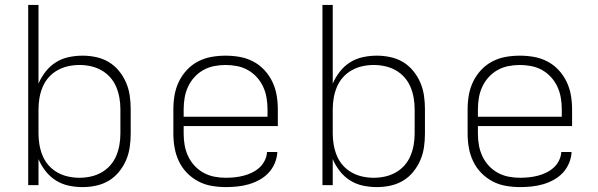

<svg xmlns="http://www.w3.org/2000/svg" viewBox="-20 -755 2440 783"><path d="M317 8Q288 8 260 2Q232 -4 208 -19Q184 -34 166 -57Q148 -80 137 -106V0H95V-735H137V-414Q148 -440 166 -463Q184 -486 208 -501Q232 -516 260 -522Q288 -528 317 -528Q345 -528 372.5 -522Q400 -516 423.5 -502Q447 -488 465 -466Q483 -444 494 -418.5Q505 -393 509 -365.5Q513 -338 513 -310V-210Q513 -182 509 -154.5Q505 -127 494 -101.5Q483 -76 465 -54Q447 -32 423.5 -18Q400 -4 372.5 2Q345 8 317 8ZM304 -30Q327 -30 350 -35Q373 -40 393.5 -51.5Q414 -63 429.5 -80.5Q445 -98 454 -119.5Q463 -141 467 -164Q471 -187 471 -210V-310Q471 -333 467 -356Q463 -379 454 -400.5Q445 -422 429.5 -439.5Q414 -457 393.5 -468.5Q373 -480 350 -485Q327 -490 304 -490Q281 -490 258 -485Q235 -480 214.5 -468.5Q194 -457 178.5 -439.5Q163 -422 154 -400.5Q145 -379 141 -356Q137 -333 137 -310V-210Q137 -187 141 -164Q145 -141 154 -119.5Q163 -98 178.5 -80.5Q194 -63 214.5 -51.5Q235 -40 258 -35Q281 -30 304 -30Z M901 8Q872 8 843 3Q814 -2 788.5 -15.5Q763 -29 742.5 -50Q722 -71 709.5 -97.5Q697 -124 692 -152.5Q687 -181 687 -210V-310Q687 -339 692 -367.5Q697 -396 709.5 -422Q722 -448 742 -469.5Q762 -491 788 -504.5Q814 -518 842.5 -523Q871 -528 900 -528Q929 -528 957.5 -523Q986 -518 1012 -504.5Q1038 -491 1058 -469.5Q1078 -448 1090.5 -422Q1103 -396 1108 -367.5Q1113 -339 1113 -310V-241H729V-210Q729 -186 733 -163Q737 -140 747 -118.5Q757 -97 773 -79.5Q789 -62 810 -50.5Q831 -39 854 -34.5Q877 -30 901 -30Q919 -30 937.5 -32Q956 -34 973.5 -38.5Q991 -43 1007.5 -51Q1024 -59 1037.5 -71Q1051 -83 1059.5 -100Q1068 -117 1069 -135H1111Q1110 -112 1100.5 -89.5Q1091 -67 1075 -50Q1059 -33 1038 -21.5Q1017 -10 994.5 -3.5Q972 3 948 5.5Q924 8 901 8ZM1071 -279V-310Q1071 -333 1067 -356.5Q1063 -380 1053 -401.5Q1043 -423 1027 -440.5Q1011 -458 990.5 -469.5Q970 -481 946.5 -485.5Q923 -490 900 -490Q877 -490 853.5 -485.5Q830 -481 809.5 -469.5Q789 -458 773 -440.5Q757 -423 747 -401.5Q737 -380 733 -356.5Q729 -333 729 -310V-279Z M1517 8Q1488 8 1460 2Q1432 -4 1408 -19Q1384 -34 1366 -57Q1348 -80 1337 -106V0H1295V-735H1337V-414Q1348 -440 1366 -463Q1384 -486 1408 -501Q1432 -516 1460 -522Q1488 -528 1517 -528Q1545 -528 1572.5 -522Q1600 -516 1623.5 -502Q1647 -488 1665 -466Q1683 -444 1694 -418.5Q1705 -393 1709 -365.5Q1713 -338 1713 -310V-210Q1713 -182 1709 -154.5Q1705 -127 1694 -101.5Q1683 -76 1665 -54Q1647 -32 1623.5 -18Q1600 -4 1572.5 2Q1545 8 1517 8ZM1504 -30Q1527 -30 1550 -35Q1573 -40 1593.5 -51.5Q1614 -63 1629.5 -80.5Q1645 -98 1654 -119.5Q1663 -141 1667 -164Q1671 -187 1671 -210V-310Q1671 -333 1667 -356Q1663 -379 1654 -400.5Q1645 -422 1629.5 -439.5Q1614 -457 1593.5 -468.5Q1573 -480 1550 -485Q1527 -490 1504 -490Q1481 -490 1458 -485Q1435 -480 1414.5 -468.5Q1394 -457 1378.5 -439.5Q1363 -422 1354 -400.5Q1345 -379 1341 -356Q1337 -333 1337 -310V-210Q1337 -187 1341 -164Q1345 -141 1354 -119.5Q1363 -98 1378.5 -80.5Q1394 -63 1414.5 -51.5Q1435 -40 1458 -35Q1481 -30 1504 -30Z M2101 8Q2072 8 2043 3Q2014 -2 1988.5 -15.5Q1963 -29 1942.5 -50Q1922 -71 1909.5 -97.5Q1897 -124 1892 -152.5Q1887 -181 1887 -210V-310Q1887 -339 1892 -367.5Q1897 -396 1909.5 -422Q1922 -448 1942 -469.5Q1962 -491 1988 -504.5Q2014 -518 2042.5 -523Q2071 -528 2100 -528Q2129 -528 2157.5 -523Q2186 -518 2212 -504.5Q2238 -491 2258 -469.5Q2278 -448 2290.5 -422Q2303 -396 2308 -367.5Q2313 -339 2313 -310V-241H1929V-210Q1929 -186 1933 -163Q1937 -140 1947 -118.5Q1957 -97 1973 -79.5Q1989 -62 2010 -50.5Q2031 -39 2054 -34.5Q2077 -30 2101 -30Q2119 -30 2137.5 -32Q2156 -34 2173.5 -38.5Q2191 -43 2207.5 -51Q2224 -59 2237.5 -71Q2251 -83 2259.5 -100Q2268 -117 2269 -135H2311Q2310 -112 2300.5 -89.5Q2291 -67 2275 -50Q2259 -33 2238 -21.5Q2217 -10 2194.5 -3.5Q2172 3 2148 5.5Q2124 8 2101 8ZM2271 -279V-310Q2271 -333 2267 -356.5Q2263 -380 2253 -401.5Q2243 -423 2227 -440.5Q2211 -458 2190.5 -469.5Q2170 -481 2146.5 -485.5Q2123 -490 2100 -490Q2077 -490 2053.5 -485.5Q2030 -481 2009.5 -469.5Q1989 -458 1973 -440.5Q1957 -423 1947 -401.5Q1937 -380 1933 -356.5Q1929 -333 1929 -310V-279Z"/></svg>

Font: Iosevka Extralight Extended
Style: Regular
Weight: 200
Width: 7
Monospace: yes
Designer: Belleve Invis
Foundry: Belleve Invis
Version: Version 32.5.0; ttfautohint (v1.8.4)